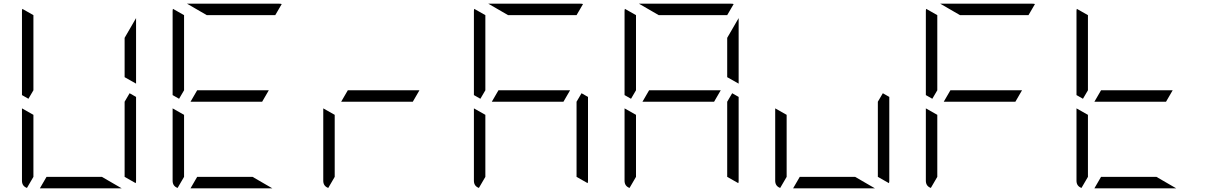

<svg xmlns="http://www.w3.org/2000/svg" viewBox="-20 -1020 6568 1040"><path d="M161 -531 134 -485 99 -505V-959Q99 -968 101 -972L161 -938V-735ZM532 -62 639 0H408H196L232 -62H408ZM682 -515 717 -495V-41Q717 -32 715 -28L655 -62V-265V-469ZM126 -2Q99 -12 99 -41V-433L161 -398V-265V-62ZM655 -815 717 -922V-567L655 -602V-735Z M1400 -469H1224H1012L1048 -531H1224H1436ZM977 -531 950 -485 915 -505V-959Q915 -968 917 -972L977 -938V-735ZM1348 -62 1455 0H1224H1012L1048 -62H1224ZM942 -2Q915 -12 915 -41V-433L977 -398V-265V-62ZM1100 -938 993 -1000H1224H1492Q1502 -1000 1506 -998L1471 -938H1224Z M2216 -469H2040H1828L1864 -531H2040H2252ZM1758 -2Q1731 -12 1731 -41V-433L1793 -398V-265V-62Z M3032 -469H2856H2644L2680 -531H2856H3068ZM2609 -531 2582 -485 2547 -505V-959Q2547 -968 2549 -972L2609 -938V-735ZM3130 -515 3165 -495V-41Q3165 -32 3163 -28L3103 -62V-265V-469ZM2574 -2Q2547 -12 2547 -41V-433L2609 -398V-265V-62ZM2732 -938 2625 -1000H2856H3124Q3134 -1000 3138 -998L3103 -938H2856Z M3848 -469H3672H3460L3496 -531H3672H3884ZM3425 -531 3398 -485 3363 -505V-959Q3363 -968 3365 -972L3425 -938V-735ZM3946 -515 3981 -495V-41Q3981 -32 3979 -28L3919 -62V-265V-469ZM3390 -2Q3363 -12 3363 -41V-433L3425 -398V-265V-62ZM3548 -938 3441 -1000H3672H3940Q3950 -1000 3954 -998L3919 -938H3672ZM3919 -815 3981 -922V-567L3919 -602V-735Z M4612 -62 4719 0H4488H4276L4312 -62H4488ZM4762 -515 4797 -495V-41Q4797 -32 4795 -28L4735 -62V-265V-469ZM4206 -2Q4179 -12 4179 -41V-433L4241 -398V-265V-62Z M5480 -469H5304H5092L5128 -531H5304H5516ZM5057 -531 5030 -485 4995 -505V-959Q4995 -968 4997 -972L5057 -938V-735ZM5022 -2Q4995 -12 4995 -41V-433L5057 -398V-265V-62ZM5180 -938 5073 -1000H5304H5572Q5582 -1000 5586 -998L5551 -938H5304Z M6296 -469H6120H5908L5944 -531H6120H6332ZM5873 -531 5846 -485 5811 -505V-959Q5811 -968 5813 -972L5873 -938V-735ZM6244 -62 6351 0H6120H5908L5944 -62H6120ZM5838 -2Q5811 -12 5811 -41V-433L5873 -398V-265V-62Z"/></svg>

Font: DSEG7 Modern Mini
Style: Light
Weight: 300
Designer: Keshikan(Twitter:@keshinomi_88pro)
Version: Version 0.46